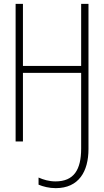

<svg xmlns="http://www.w3.org/2000/svg" viewBox="-20 -734 540 996"><path d="M269 242C389 242 439 155 439 39V-714H401V-392H99V-714H61V0H99V-356H401V36C401 147 363 207 268 207C234 207 205 198 180 187V224C204 234 235 242 269 242Z"/></svg>

Font: Noto Sans Mono ExtraCondensed ExtraLight
Style: Regular
Weight: 200
Width: 2
Designer: Monotype Design Team
Foundry: Monotype Imaging Inc.
Version: Version 2.014